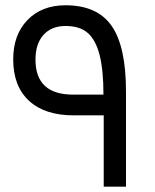

<svg xmlns="http://www.w3.org/2000/svg" viewBox="-20 -704 585 724"><path d="M371.1 -269H257.8Q148.9 -269 89.4 -324Q29.8 -378.9 29.8 -480Q29.8 -572.8 83.5 -628.4Q137.2 -684.1 227.1 -684.1Q346.7 -684.1 400.9 -606.4Q455.1 -528.8 455.1 -358.9V0H371.1ZM370.1 -347.2Q370.1 -439.9 355.5 -496.8Q340.8 -553.7 310.8 -579.8Q280.8 -606 227.1 -606Q174.3 -606 144 -572.5Q113.8 -539.1 113.8 -479Q113.8 -347.2 255.9 -347.2Z"/></svg>

Font: Noto Sans Kufi Arabic
Style: Regular
Weight: 400
Designer: Monotype Design team
Foundry: Monotype Imaging Inc.
Version: Version 1.02